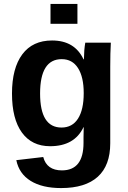

<svg xmlns="http://www.w3.org/2000/svg" viewBox="-20 -745 651 977"><path d="M291 212Q195 212 136 175.5Q77 139 63 70L200 54Q218 122 295 122Q405 122 405 -18V-46L406 -98H405Q359 -1 235 -1Q142 -1 91.5 -70.5Q41 -140 41 -269Q41 -398 93.5 -468.5Q146 -539 245 -539Q360 -539 405 -443H407Q407 -451 409 -489Q411 -512 414 -528H544Q541 -476 541 -406V-16Q541 97 477.5 154.5Q414 212 291 212ZM406 -271Q406 -353 377 -398.5Q348 -444 294 -444Q184 -444 184 -269Q184 -96 293 -96Q348 -96 377 -141.5Q406 -187 406 -271ZM374 -624H237V-725H374Z"/></svg>

Font: Libra Sans
Style: Bold
Weight: 700
Foundry: Context Ltd
Version: Version 1.000